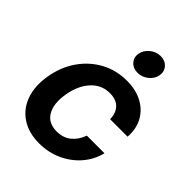

<svg xmlns="http://www.w3.org/2000/svg" viewBox="-213 -848 972 972"><g transform="rotate(45 273.5 -362.0)"><path d="M239.3 11.7Q163.6 11.7 112.1 -22.5Q60.5 -56.6 38.8 -117.2Q17.1 -177.7 30.3 -257.3Q43.5 -336.9 85.2 -397.7Q127 -458.5 189.9 -492.9Q252.9 -527.3 328.6 -527.3Q394 -527.3 441.2 -502Q488.3 -476.6 512.2 -431.9Q536.1 -387.2 531.7 -329.1H406.7Q406.7 -370.1 383.1 -396Q359.4 -421.9 312.5 -421.9Q253.4 -421.9 212.6 -377.2Q171.9 -332.5 159.2 -257.3Q147 -182.1 173.1 -137.9Q199.2 -93.8 258.3 -93.8Q305.7 -93.8 336.4 -119.1Q367.2 -144.5 382.3 -187H508.3Q494.6 -129.9 456.1 -85Q417.5 -40 361.3 -14.2Q305.2 11.7 239.3 11.7ZM338.4 -593.3Q306.6 -593.3 287.8 -614Q269 -634.8 273.9 -664.6Q279.3 -694.3 304.9 -715.3Q330.6 -736.3 362.3 -736.3Q394 -736.3 412.8 -715.3Q431.6 -694.3 426.8 -664.6Q421.9 -634.8 396 -614Q370.1 -593.3 338.4 -593.3Z"/></g></svg>

Font: Inter Display Semi Bold
Style: Italic
Weight: 600
Italic angle: -9.39999°
Designer: Rasmus Andersson
Foundry: rsms
Version: Version 4.000;git-4fc901f